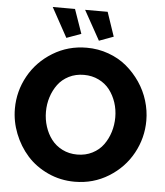

<svg xmlns="http://www.w3.org/2000/svg" viewBox="-60 -968 881 1027"><g transform="rotate(5 380.0 -454.5)"><path d="M181.2 -915H300.8L346.2 -785.2L268.1 -756.8ZM355 -915H476.1L520 -785.2L442.9 -756.8ZM26.9 -356Q26.9 -449.7 72.3 -531.5Q117.7 -613.3 200 -663.6Q282.2 -713.9 381.8 -713.9Q443.4 -713.9 499 -693.8Q554.7 -673.8 596.7 -638.7Q638.7 -603.5 669.7 -557.9Q700.7 -512.2 716.8 -459.5Q732.9 -406.7 732.9 -353Q732.9 -259.8 688 -177.7Q643.1 -95.7 561 -44.9Q479 5.9 378.9 5.9Q302.2 5.9 235.4 -24.9Q168.5 -55.7 123.3 -106.4Q78.1 -157.2 52.5 -222.4Q26.9 -287.6 26.9 -356ZM379.9 -140.1Q424.8 -140.1 461.2 -158.7Q497.6 -177.2 520 -208.3Q542.5 -239.3 554.2 -277.3Q565.9 -315.4 565.9 -356Q565.9 -397.5 553.5 -435.3Q541 -473.1 518.1 -502.9Q495.1 -532.7 459.2 -550.3Q423.3 -567.9 379.9 -567.9Q335 -567.9 298.8 -549.6Q262.7 -531.2 240.2 -500.7Q217.8 -470.2 205.8 -432.6Q193.8 -395 193.8 -354Q193.8 -312.5 206.1 -274.4Q218.3 -236.3 241.2 -206.3Q264.2 -176.3 300 -158.2Q335.9 -140.1 379.9 -140.1Z"/></g></svg>

Font: Rawline ExtraBold
Style: Regular
Weight: 800
Designer: Matt McInerney, Pablo Impallari, Rodrigo Fuenzalida
Foundry: Matt McInerney, Pablo Impallari, Rodrigo Fuenzalida
Version: Version 4.020;PS 004.020;hotconv 1.0.88;makeotf.lib2.5.64775